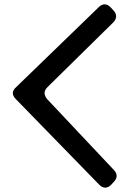

<svg xmlns="http://www.w3.org/2000/svg" viewBox="-20 -801 596 883"><path d="M435 47Q449 62 464 62Q478 62 492 48L502 37Q530 9 504 -19L197 -345Q185 -360 185 -373Q185 -387 199 -401L500 -697Q514 -711 514 -726Q514 -741 501 -754L490 -766Q477 -781 461 -781Q447 -781 434 -768L55 -401Q24 -374 53 -345Z"/></svg>

Font: WDXL Lubrifont SC
Style: Regular
Weight: 400
Designer: [WDXL Lubrifont] Copyright 2020-2022 (c) NightFurySL2001, Skr-ZERO; [ZCOOL QingKe HuangYou] Copyright 2018-2022 (c) The 
Version: Version 2.001;hotconv 1.1.1;makeotfexe 2.6.0